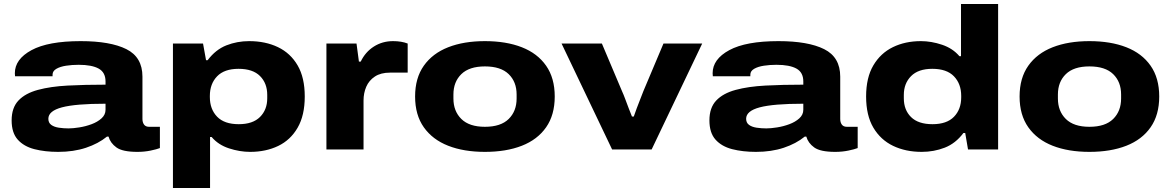

<svg xmlns="http://www.w3.org/2000/svg" viewBox="-20 -745 5841 957"><path d="M270 12Q204 12 151.5 -1.5Q99 -15 68.5 -49Q38 -83 38 -145Q38 -208 72 -244Q106 -280 169 -297Q232 -314 317.5 -318.5Q403 -323 506 -323V-339Q506 -384 472 -403Q438 -422 372 -422Q339 -422 309.5 -417.5Q280 -413 261 -402Q242 -391 242 -373V-365H55Q54 -372 54 -380Q54 -450 137 -495Q220 -540 382 -540Q530 -540 610 -500Q690 -460 690 -363V-152Q690 -135 698 -124Q706 -113 723 -113H777V-7Q762 -1 731 5.5Q700 12 665 12Q591 12 560.5 -10Q530 -32 521 -64H513Q470 -29 408.5 -8.5Q347 12 270 12ZM322 -105Q344 -105 375.5 -110Q407 -115 436.5 -126Q466 -137 486 -155Q506 -173 506 -198V-228Q357 -228 289 -210Q221 -192 221 -153Q221 -133 235.5 -122.5Q250 -112 273.5 -108.5Q297 -105 322 -105Z M842 192V-528H992L1007 -445H1015Q1055 -498 1108.5 -519Q1162 -540 1222 -540Q1303 -540 1365.5 -510Q1428 -480 1463.5 -419Q1499 -358 1499 -264Q1499 -170 1463.5 -108.5Q1428 -47 1366.5 -17.5Q1305 12 1227 12Q1175 12 1121.5 -5.5Q1068 -23 1035 -62H1027V192ZM1170 -126Q1240 -126 1276 -162Q1312 -198 1312 -255V-272Q1312 -330 1276 -366Q1240 -402 1169 -402Q1098 -402 1062 -364.5Q1026 -327 1026 -267V-261Q1026 -201 1062 -163.5Q1098 -126 1170 -126Z M1607 0V-528H1757L1769 -438H1778Q1801 -486 1843.5 -513Q1886 -540 1939 -540Q1981 -540 2012 -528V-383H1924Q1878 -383 1848.5 -363.5Q1819 -344 1805.5 -312.5Q1792 -281 1792 -244V0Z M2397 12Q2292 12 2214 -18.5Q2136 -49 2092.5 -110.5Q2049 -172 2049 -264Q2049 -356 2092.5 -417.5Q2136 -479 2214 -509.5Q2292 -540 2397 -540Q2503 -540 2581 -509.5Q2659 -479 2702 -417.5Q2745 -356 2745 -264Q2745 -172 2702 -110.5Q2659 -49 2581 -18.5Q2503 12 2397 12ZM2397 -113Q2476 -113 2515.5 -152Q2555 -191 2555 -254V-274Q2555 -337 2515.5 -375.5Q2476 -414 2397 -414Q2319 -414 2279.5 -375.5Q2240 -337 2240 -274V-254Q2240 -191 2279.5 -152Q2319 -113 2397 -113Z M3031 0 2779 -528H2980L3081 -289Q3088 -274 3096.5 -251Q3105 -228 3114 -204.5Q3123 -181 3130 -164H3139Q3145 -182 3154 -206Q3163 -230 3172 -252.5Q3181 -275 3187 -291L3287 -528H3480L3228 0Z M3748 12Q3682 12 3629.5 -1.5Q3577 -15 3546.5 -49Q3516 -83 3516 -145Q3516 -208 3550 -244Q3584 -280 3647 -297Q3710 -314 3795.5 -318.5Q3881 -323 3984 -323V-339Q3984 -384 3950 -403Q3916 -422 3850 -422Q3817 -422 3787.5 -417.5Q3758 -413 3739 -402Q3720 -391 3720 -373V-365H3533Q3532 -372 3532 -380Q3532 -450 3615 -495Q3698 -540 3860 -540Q4008 -540 4088 -500Q4168 -460 4168 -363V-152Q4168 -135 4176 -124Q4184 -113 4201 -113H4255V-7Q4240 -1 4209 5.5Q4178 12 4143 12Q4069 12 4038.5 -10Q4008 -32 3999 -64H3991Q3948 -29 3886.5 -8.5Q3825 12 3748 12ZM3800 -105Q3822 -105 3853.5 -110Q3885 -115 3914.5 -126Q3944 -137 3964 -155Q3984 -173 3984 -198V-228Q3835 -228 3767 -210Q3699 -192 3699 -153Q3699 -133 3713.5 -122.5Q3728 -112 3751.5 -108.5Q3775 -105 3800 -105Z M4574 12Q4494 12 4431.5 -18Q4369 -48 4333 -109Q4297 -170 4297 -264Q4297 -358 4333 -419Q4369 -480 4430.5 -510Q4492 -540 4570 -540Q4622 -540 4675.5 -522Q4729 -504 4762 -465H4770V-725H4955V0H4805L4791 -82H4782Q4743 -30 4689 -9Q4635 12 4574 12ZM4628 -126Q4699 -126 4735 -163Q4771 -200 4771 -260V-267Q4771 -327 4735 -364.5Q4699 -402 4627 -402Q4557 -402 4521 -365.5Q4485 -329 4485 -272V-255Q4485 -197 4521 -161.5Q4557 -126 4628 -126Z M5410 12Q5305 12 5227 -18.5Q5149 -49 5105.5 -110.5Q5062 -172 5062 -264Q5062 -356 5105.5 -417.5Q5149 -479 5227 -509.5Q5305 -540 5410 -540Q5516 -540 5594 -509.5Q5672 -479 5715 -417.5Q5758 -356 5758 -264Q5758 -172 5715 -110.5Q5672 -49 5594 -18.5Q5516 12 5410 12ZM5410 -113Q5489 -113 5528.5 -152Q5568 -191 5568 -254V-274Q5568 -337 5528.5 -375.5Q5489 -414 5410 -414Q5332 -414 5292.5 -375.5Q5253 -337 5253 -274V-254Q5253 -191 5292.5 -152Q5332 -113 5410 -113Z"/></svg>

Font: Archivo Expanded ExtraBold
Style: Regular
Weight: 800
Width: 7
Designer: Hector Gatti
Foundry: Omnibus-Type
Version: Version 2.001; ttfautohint (v1.8.3)